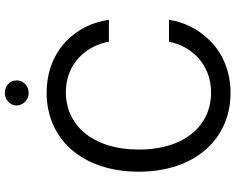

<svg xmlns="http://www.w3.org/2000/svg" viewBox="-108 -838 957 780"><g transform="rotate(-90 370.0 -448.5)"><path d="M382 10C566 10 663 -127 679 -240H590C574 -154 503 -69 383 -69C254 -69 152 -171 152 -363C152 -552 253 -659 384 -659C505 -659 575 -572 590 -484H679C661 -618 555 -737 382 -737C196 -737 62 -594 62 -363C62 -134 195 10 382 10ZM331 -859C331 -832 355 -810 382 -810C411 -810 433 -832 433 -859C433 -886 411 -907 382 -907C355 -907 331 -886 331 -859Z"/></g></svg>

Font: Wafeq
Style: Regular
Weight: 400
Designer: Rasmus Andersson & Azza Alameddine
Foundry: Google & TypeTogether
Version: Version 3.000;FEAKit 1.0